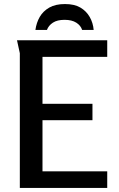

<svg xmlns="http://www.w3.org/2000/svg" viewBox="-20 -929 589 949"><path d="M64 -730H510V-648H190V-416H437V-335H190V-82H510V0H78V-666ZM155 -781Q160 -817 176.5 -845.5Q193 -874 223.5 -891.5Q254 -909 301 -909Q348 -909 377.5 -891.5Q407 -874 423.5 -845Q440 -816 443 -781H386Q379 -803 357 -817Q335 -831 299 -831Q263 -831 241.5 -817Q220 -803 212 -781Z"/></svg>

Font: Rosario Light SemiBold
Style: Regular
Weight: 600
Version: Version 1.101; ttfautohint (v1.8.1.43-b0c9)